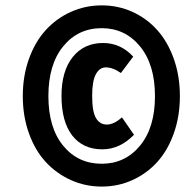

<svg xmlns="http://www.w3.org/2000/svg" viewBox="-20 -790 709 715"><path d="M244.1 -745.8Q297.9 -770 358.9 -770Q419.9 -770 473.1 -745.8Q526.4 -721.7 565.4 -678.2Q604.5 -634.8 627.2 -571Q649.9 -507.3 649.9 -432.1Q649.9 -356.9 627.2 -293.2Q604.5 -229.5 565.4 -186.5Q526.4 -143.6 473.1 -119.4Q419.9 -95.2 358.9 -95.2Q297.9 -95.2 244.1 -119.4Q190.4 -143.6 150.6 -186.5Q110.8 -229.5 87.9 -293.2Q64.9 -356.9 64.9 -432.1Q64.9 -507.3 87.9 -571Q110.8 -634.8 150.6 -678.2Q190.4 -721.7 244.1 -745.8ZM358.9 -685.1Q270.5 -685.1 215.3 -617.4Q160.2 -549.8 160.2 -432.1Q160.2 -314.5 215.3 -247.3Q270.5 -180.2 358.9 -180.2Q445.8 -180.2 501.5 -247.6Q557.1 -314.9 557.1 -432.1Q557.1 -549.3 501.5 -617.2Q445.8 -685.1 358.9 -685.1ZM363.8 -629.9Q429.2 -629.9 476.1 -579.1L430.2 -518.1Q400.4 -539.1 374 -539.1Q351.1 -539.1 337.2 -513.9Q323.2 -488.8 323.2 -433.1Q323.2 -374.5 337.4 -350.3Q351.6 -326.2 377.9 -326.2Q404.3 -326.2 434.1 -353L479 -288.1Q426.3 -233.9 360.8 -233.9Q289.1 -233.9 249 -285.4Q209 -336.9 209 -433.1Q209 -524.9 250.7 -577.4Q292.5 -629.9 363.8 -629.9Z"/></svg>

Font: Fira Sans Compressed ExtraBold
Style: Italic
Weight: 800
Width: 3
Italic angle: -8°
Designer: Carrois Corporate & Edenspiekermann AG
Foundry: Carrois Corporate GbR & Edenspiekermann AG
Version: Version 4.203;PS 004.203;hotconv 1.0.88;makeotf.lib2.5.64775